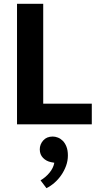

<svg xmlns="http://www.w3.org/2000/svg" viewBox="-20 -650 508 1004"><path d="M69 -630H206V-108H460V0H69ZM247 198Q222 193 205 175.5Q188 158 188 131Q188 105 206 84.5Q224 64 256 64Q269 64 283 69.5Q297 75 308.5 86.5Q320 98 327.5 117Q335 136 335 163Q335 191 325.5 217Q316 243 300.5 265.5Q285 288 265 305.5Q245 323 223 334L192 293Q218 278 238.5 253.5Q259 229 264 201Z"/></svg>

Font: Mukta Vaani
Style: Bold
Weight: 700
Designer: Noopur Datye, Girish Dalvi, Yashodeep Gholap, Pallavi Karambelkar
Foundry: Ek Type
Version: Version 2.538;PS 1.000;hotconv 16.6.51;makeotf.lib2.5.65220;